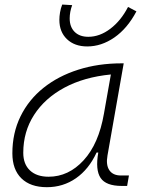

<svg xmlns="http://www.w3.org/2000/svg" viewBox="-20 -795 626 826"><path d="M181.6 10.3Q110.8 10.3 72 -27.8Q33.2 -65.9 33.2 -135.3Q33.2 -223.1 68.4 -294.7Q103.5 -366.2 167 -417Q230.5 -467.8 316.4 -495.1Q402.3 -522.5 503.4 -522.5H512.2L442.4 -126Q435.1 -85.4 450.4 -62.7Q465.8 -40 500.5 -40H534.7L526.9 4.9H503.9Q436 4.9 412.8 -29.5Q389.6 -64 402.8 -138.7H395.5Q362.3 -66.9 306.9 -28.3Q251.5 10.3 181.6 10.3ZM189 -34.7Q274.9 -34.7 339.8 -105.5Q404.8 -176.3 427.2 -306.2L457 -474.6Q341.8 -463.4 257.3 -418Q172.9 -372.6 126.5 -300.5Q80.1 -228.5 80.1 -137.7Q80.1 -88.9 108.9 -61.8Q137.7 -34.7 189 -34.7ZM355.5 -595.2Q300.8 -595.2 268.1 -626.5Q235.4 -657.7 235.4 -709.5Q235.4 -724.6 238.3 -741.7Q241.2 -758.8 247.6 -775.4L290.5 -772.9Q279.8 -743.7 279.8 -715.8Q279.8 -679.2 301 -658Q322.3 -636.7 359.9 -636.7Q409.2 -636.7 454.8 -671.4Q500.5 -706.1 530.8 -765.1L566.9 -746.1Q528.3 -672.9 472.4 -634Q416.5 -595.2 355.5 -595.2Z"/></svg>

Font: Cascadia Mono ExtraLight
Style: Italic
Weight: 200
Italic angle: -10°
Monospace: yes
Designer: Aaron Bell
Foundry: Saja Typeworks
Version: Version 2404.023; ttfautohint (v1.8.4)